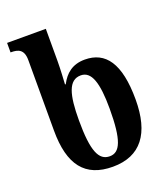

<svg xmlns="http://www.w3.org/2000/svg" viewBox="-140 -860 848 969"><g transform="rotate(-20 284.0 -375.0)"><path d="M300 10C450 10 523 -88 523 -270C523 -465 461 -547 350 -547C283 -547 244 -513 218 -463H214C215 -478 219 -545 219 -587V-760H11V-709H14C51 -709 82 -700 82 -642V-263C82 -79 151 10 300 10ZM303 -45C244 -45 218 -104 218 -268C218 -406 238 -479 304 -479C361 -479 384 -411 384 -271C384 -102 358 -45 303 -45Z"/></g></svg>

Font: Noto Serif Condensed
Style: Bold
Weight: 700
Width: 3
Designer: Monotype Design Team
Foundry: Monotype Imaging Inc.
Version: Version 2.015